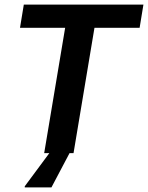

<svg xmlns="http://www.w3.org/2000/svg" viewBox="-20 -670 648 840"><path d="M173.3 0 265 -548.3H67.5L84.2 -650H607.5L590.8 -548.3H393.3L301.7 0ZM88.3 150V145L195.8 0H284.2L205 150Z"/></svg>

Font: Familjen Grotesk SemiBold
Style: Italic
Weight: 600
Italic angle: -9.46201°
Designer: Anders Wikstroem, Jonas Baeckman, Matilda Gysing, Kristian Moeller
Foundry: Familjen STHLM AB
Version: Version 2.002